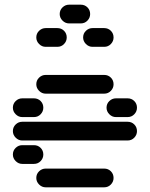

<svg xmlns="http://www.w3.org/2000/svg" viewBox="-20 -810 640 820"><path d="M135 -50Q135 -34 147 -22Q159 -10 175 -10H425Q442 -10 453.5 -22Q465 -34 465 -50Q465 -67 453.5 -78.5Q442 -90 425 -90H175Q159 -90 147 -78.5Q135 -67 135 -50ZM35 -150Q35 -134 47 -122Q59 -110 75 -110H125Q142 -110 153.5 -122Q165 -134 165 -150Q165 -167 153.5 -178.5Q142 -190 125 -190H75Q59 -190 47 -178.5Q35 -167 35 -150ZM35 -250Q35 -234 47 -222Q59 -210 75 -210H525Q542 -210 553.5 -222Q565 -234 565 -250Q565 -267 553.5 -278.5Q542 -290 525 -290H75Q59 -290 47 -278.5Q35 -267 35 -250ZM435 -350Q435 -334 447 -322Q459 -310 475 -310H525Q542 -310 553.5 -322Q565 -334 565 -350Q565 -367 553.5 -378.5Q542 -390 525 -390H475Q459 -390 447 -378.5Q435 -367 435 -350ZM35 -350Q35 -334 47 -322Q59 -310 75 -310H125Q142 -310 153.5 -322Q165 -334 165 -350Q165 -367 153.5 -378.5Q142 -390 125 -390H75Q59 -390 47 -378.5Q35 -367 35 -350ZM135 -450Q135 -434 147 -422Q159 -410 175 -410H425Q442 -410 453.5 -422Q465 -434 465 -450Q465 -467 453.5 -478.5Q442 -490 425 -490H175Q159 -490 147 -478.5Q135 -467 135 -450ZM335 -650Q335 -634 347 -622Q359 -610 375 -610H425Q442 -610 453.5 -622Q465 -634 465 -650Q465 -667 453.5 -678.5Q442 -690 425 -690H375Q359 -690 347 -678.5Q335 -667 335 -650ZM135 -650Q135 -634 147 -622Q159 -610 175 -610H225Q242 -610 253.5 -622Q265 -634 265 -650Q265 -667 253.5 -678.5Q242 -690 225 -690H175Q159 -690 147 -678.5Q135 -667 135 -650ZM235 -750Q235 -734 247 -722Q259 -710 275 -710H325Q342 -710 353.5 -722Q365 -734 365 -750Q365 -767 353.5 -778.5Q342 -790 325 -790H275Q259 -790 247 -778.5Q235 -767 235 -750Z"/></svg>

Font: Matrix Sans Raster
Style: Regular
Weight: 400
Designer: Brad Neil
Version: Version 1.100